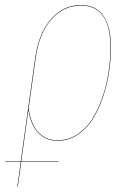

<svg xmlns="http://www.w3.org/2000/svg" viewBox="-36 -547 519 758"><path d="M191.9 8.8Q144 8.8 114.3 -23.2Q84.5 -55.2 76.2 -113.3L47.9 89.8H194.8V91.8H47.9L34.2 189.9L32.2 190.9L45.9 91.8H-16.1V89.8H45.9L103 -318.8Q116.7 -414.6 164.8 -470.7Q212.9 -526.9 284.2 -526.9Q343.3 -526.9 372.6 -483.9Q401.9 -440.9 401.9 -359.9Q401.9 -310.1 394 -259.5Q386.2 -209 369.4 -160.4Q352.5 -111.8 328.6 -74.5Q304.7 -37.1 269.3 -14.2Q233.9 8.8 191.9 8.8ZM105 -318.8 77.1 -119.1Q85.4 -57.6 114.7 -25.4Q144 6.8 191.9 6.8Q233.4 6.8 268.6 -15.9Q303.7 -38.6 327.4 -75.9Q351.1 -113.3 367.9 -161.6Q384.8 -210 392.3 -260.3Q399.9 -310.5 399.9 -359.9Q399.9 -524.9 284.2 -524.9Q213.4 -524.9 165.8 -469.2Q118.2 -413.6 105 -318.8Z"/></svg>

Font: Fira Sans Compressed Two
Style: Italic
Weight: 100
Width: 3
Italic angle: -8°
Designer: Carrois Corporate & Edenspiekermann AG
Foundry: Carrois Corporate GbR & Edenspiekermann AG
Version: Version 4.203;PS 004.203;hotconv 1.0.88;makeotf.lib2.5.64775